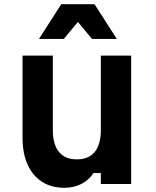

<svg xmlns="http://www.w3.org/2000/svg" viewBox="-20 -874 740 912"><path d="M603 -610V0H459V-52H424Q403 -19 367 -0.5Q331 18 286 18Q224 18 179.5 -10.5Q135 -39 111 -92.5Q87 -146 87 -220V-610H231V-256Q231 -188 260 -152.5Q289 -117 345 -117Q401 -117 430 -152.5Q459 -188 459 -256V-610ZM165 -689 271 -854H429L535 -689H417L309 -819H391L283 -689Z"/></svg>

Font: Martian Mono SemiExpanded SemiBold
Style: Regular
Weight: 600
Monospace: yes
Version: Version 0.930